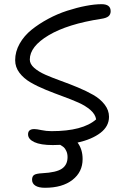

<svg xmlns="http://www.w3.org/2000/svg" viewBox="-20 -700 586 909"><path d="M230 -13.2Q172.4 -13.2 142.6 -27.1Q112.8 -41 112.8 -64Q112.8 -88.9 142.1 -88.9Q153.8 -88.9 176.3 -84Q198.7 -79.1 224.1 -79.1Q371.6 -79.1 435.1 -134.8Q431.6 -158.7 408.4 -179Q385.3 -199.2 351.1 -214.4Q316.9 -229.5 276.6 -244.1Q236.3 -258.8 196.8 -274.9Q157.2 -291 124.8 -309.8Q92.3 -328.6 72 -355.5Q51.8 -382.3 51.8 -415Q51.8 -455.6 73 -493.2Q94.2 -530.8 129.4 -559.1Q164.6 -587.4 208.3 -610.8Q252 -634.3 298.1 -649.2Q344.2 -664.1 386.2 -672.1Q428.2 -680.2 460.9 -680.2Q503.9 -680.2 503.9 -647Q503.9 -631.8 493.7 -623Q483.4 -614.3 459 -610.8Q300.3 -586.4 210.7 -533.2Q121.1 -480 121.1 -418Q121.1 -397 141.8 -378.7Q162.6 -360.4 195.6 -345.9Q228.5 -331.5 268.6 -317.1Q308.6 -302.7 348.6 -286.1Q388.7 -269.5 421.6 -250.7Q454.6 -231.9 475.3 -205.1Q496.1 -178.2 496.1 -147Q496.1 -102.1 455.6 -71Q415 -40 347.2 -24.9Q371.1 6.8 371.1 53.2Q371.1 114.3 323.2 151.6Q275.4 189 192.9 189Q163.1 189 147.5 179Q131.8 168.9 131.8 150.9Q131.8 134.8 141.6 128.2Q151.4 121.6 180.2 120.1Q247.1 116.7 273.4 98.4Q299.8 80.1 299.8 43.9Q299.8 27.3 293.9 14.9Q288.1 2.4 282 -2.7Q275.9 -7.8 265.1 -14.2Q253.9 -13.2 230 -13.2Z"/></svg>

Font: Shantell Sans Irregular
Style: Regular
Weight: 300
Designer: Stephen Nixon, Anya Danilova, Shantell Martin
Foundry: Arrow Type
Version: Version 1.006;[9816181b4]